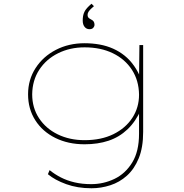

<svg xmlns="http://www.w3.org/2000/svg" viewBox="-20 -766 985 1026"><path d="M469 240Q394 240 333.5 218Q273 196 236 165L245 143Q272 165 305 182Q338 199 378.5 208.5Q419 218 467 218Q533 218 591.5 190Q650 162 686.5 102.5Q723 43 723 -51V-183H735Q705 -116 661 -74.5Q617 -33 560 -14Q503 5 432 5Q344 5 275.5 -29Q207 -63 168.5 -123.5Q130 -184 130 -262Q130 -340 170 -402Q210 -464 278.5 -499.5Q347 -535 432 -535Q474 -535 512.5 -528Q551 -521 584.5 -506Q618 -491 646 -468.5Q674 -446 696.5 -414Q719 -382 735 -341L723 -342L725 -525H745V-61Q745 22 721.5 79.5Q698 137 658.5 172.5Q619 208 569.5 224Q520 240 469 240ZM432 -17Q521 -17 586 -49Q651 -81 687 -136Q723 -191 723 -260Q722 -336 685 -393Q648 -450 583 -481.5Q518 -513 432 -513Q354 -513 290.5 -481.5Q227 -450 190 -393.5Q153 -337 152 -262Q152 -190 188.5 -134.5Q225 -79 288.5 -48Q352 -17 432 -17ZM458 -610Q442 -610 432 -622.5Q422 -635 422 -656Q422 -669 424 -680.5Q426 -692 431 -702.5Q436 -713 445.5 -723.5Q455 -734 469 -746L482 -733Q475 -727 467 -719.5Q459 -712 453.5 -704Q448 -696 448 -686Q448 -678 451.5 -673Q455 -668 465 -663Q476 -658 480.5 -651Q485 -644 485 -634Q485 -625 478.5 -617.5Q472 -610 458 -610Z"/></svg>

Font: Lexend Zetta Thin
Style: Regular
Weight: 250
Version: Version 1.007